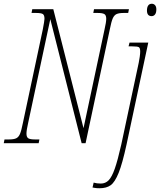

<svg xmlns="http://www.w3.org/2000/svg" viewBox="-43 -763 853 1023"><path d="M-19 -20H4Q30 -20 43 -26Q56 -32 63.5 -49.5Q71 -67 79 -108L185 -606Q194 -653 194 -663Q194 -682 185.5 -688Q177 -694 148 -694H125L129 -714H241L402 -80L514 -606Q523 -645 523 -663Q523 -682 513 -688Q503 -694 477 -694H454L458 -714H644L640 -694H617Q591 -694 578 -688Q565 -682 557.5 -664.5Q550 -647 542 -606L413 0H392L225 -661L107 -108Q98 -69 98 -51Q98 -32 108 -26Q118 -20 144 -20H167L163 0H-23ZM740 -707Q740 -724 746.5 -733.5Q753 -743 766 -743Q776 -743 783 -735.5Q790 -728 790 -713Q790 -695 783 -686Q776 -677 765 -677Q740 -677 740 -707ZM450 236 456 210Q473 215 494 215Q519 215 536 197.5Q553 180 568.5 136Q584 92 603 8L696 -428Q699 -442 701.5 -460Q704 -478 704 -488Q704 -507 697 -511.5Q690 -516 661 -516H642L647 -536H747L631 8Q609 109 589 158.5Q569 208 546.5 224Q524 240 487 240Q471 240 461 238Q451 236 450 236Z"/></svg>

Font: Noto Serif CondThin
Style: Italic
Weight: 250
Width: 3
Italic angle: -12°
Designer: Monotype Design Team
Foundry: Monotype Imaging Inc.
Version: Version 1.001